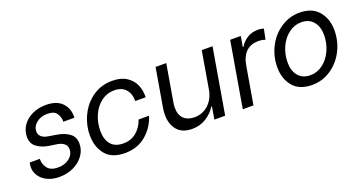

<svg xmlns="http://www.w3.org/2000/svg" viewBox="-42 -993 2673 1454"><g transform="rotate(-20 1295.0 -266.0)"><path d="M73 -136Q73 -153 77 -168L78 -173H160L159 -169Q159 -126 185 -95Q211 -64 268 -64Q323 -64 359.5 -93Q396 -122 396 -165Q396 -194 375 -210.5Q354 -227 322 -232L255 -242Q200 -251 162 -279.5Q124 -308 124 -361Q124 -412 152 -453Q180 -494 229.5 -517.5Q279 -541 341 -541Q429 -541 472 -494.5Q515 -448 512 -380L511 -376H423V-378Q423 -415 403 -444.5Q383 -474 327 -474Q276 -474 240.5 -445.5Q205 -417 205 -376Q205 -350 224 -333.5Q243 -317 274 -312L347 -300Q405 -290 443 -261.5Q481 -233 481 -179Q481 -128 451 -85.5Q421 -43 369 -18Q317 7 254 7Q198 7 157 -13Q116 -33 94.5 -66Q73 -99 73 -136Z M576 -209Q576 -236 578 -249Q586 -325 624.5 -392Q663 -459 727.5 -500Q792 -541 875 -541Q944 -541 989 -512.5Q1034 -484 1054 -438Q1074 -392 1072 -337H988Q989 -395 957.5 -431.5Q926 -468 864 -468Q807 -468 761 -434Q715 -400 688.5 -341.5Q662 -283 662 -212Q662 -146 695 -106Q728 -66 795 -66Q857 -66 900.5 -102Q944 -138 964 -197H1048Q1022 -111 953 -52Q884 7 782 7Q677 7 626.5 -54.5Q576 -116 576 -209Z M1590 0H1503L1520 -100H1514Q1486 -54 1436.5 -22.5Q1387 9 1324 9Q1242 9 1202.5 -39Q1163 -87 1163 -162Q1163 -187 1168 -217L1221 -527H1307L1256 -228Q1252 -208 1252 -186Q1252 -128 1283.5 -98Q1315 -68 1369 -68Q1436 -68 1483 -112.5Q1530 -157 1542 -228L1593 -527H1680Z M1822 -527H1908L1893 -443H1899Q1919 -478 1956.5 -502.5Q1994 -527 2045 -527Q2070 -527 2091 -520L2074 -436Q2059 -441 2048 -443Q2037 -445 2019 -445Q1893 -445 1869 -298L1818 0H1732Z M2086 -208Q2086 -298 2126 -374.5Q2166 -451 2234.5 -496Q2303 -541 2384 -541Q2485 -541 2537 -479.5Q2589 -418 2589 -326Q2589 -236 2549 -159.5Q2509 -83 2440.5 -38Q2372 7 2291 7Q2189 7 2137.5 -54Q2086 -115 2086 -208ZM2503 -320Q2503 -386 2468.5 -427Q2434 -468 2372 -468Q2318 -468 2272 -434Q2226 -400 2199 -342Q2172 -284 2172 -215Q2172 -149 2206 -108Q2240 -67 2303 -67Q2357 -67 2403 -101Q2449 -135 2476 -193.5Q2503 -252 2503 -320Z"/></g></svg>

Font: Be Vietnam
Style: Italic
Weight: 400
Italic angle: -9.33299°
Designer: Gabriel Lam
Foundry: TypeRant
Version: Version 3.000